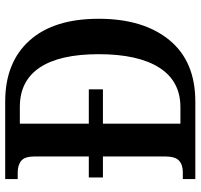

<svg xmlns="http://www.w3.org/2000/svg" viewBox="-36 -718 754 721"><g transform="rotate(-90 340.5 -357.0)"><path d="M29 -47H55Q83 -47 98.5 -61.5Q114 -76 114 -114V-347H35V-400H114V-603Q114 -640 98 -653.5Q82 -667 53 -667H29V-714H320Q467 -714 549 -623Q631 -532 631 -363Q631 -195 551 -97.5Q471 0 320 0H29ZM299 -56Q397 -56 447.5 -135.5Q498 -215 498 -363Q498 -509 448 -584Q398 -659 300 -659H237V-400H366V-347H237V-56Z"/></g></svg>

Font: Noto Serif NarrowSemiBold
Style: Regular
Weight: 600
Width: 4
Designer: Monotype Design Team
Foundry: Monotype Imaging Inc.
Version: Version 1.001